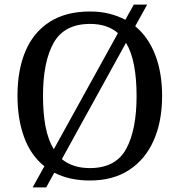

<svg xmlns="http://www.w3.org/2000/svg" viewBox="-20 -775 782 835"><path d="M173 -52Q114 -99 85 -178Q56 -257 56 -359Q56 -470 90.5 -552Q125 -634 195.5 -679.5Q266 -725 372 -725Q416 -725 454.5 -715.5Q493 -706 525 -689L562 -755H620L568 -661Q625 -614 655 -536.5Q685 -459 685 -358Q685 -247 648.5 -164.5Q612 -82 542 -36Q472 10 371 10Q282 10 216 -24L181 40H122ZM493 -631Q447 -671 372 -671Q260 -671 213.5 -589Q167 -507 167 -358Q167 -283 178 -225Q189 -167 214 -126ZM371 -44Q483 -44 528.5 -127Q574 -210 574 -358Q574 -432 563 -490.5Q552 -549 528 -589L249 -83Q296 -44 371 -44Z"/></svg>

Font: Noto Serif Old Uyghur
Style: Regular
Weight: 400
Designer: Lewis McGuffie
Foundry: Google LLC
Version: Version 1.003; ttfautohint (v1.8.4.7-5d5b)